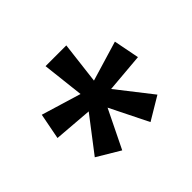

<svg xmlns="http://www.w3.org/2000/svg" viewBox="-98 -893 648 648"><g transform="rotate(-45 226.5 -569.0)"><path d="M276 -761H177L194 -611L52 -654L34 -561L172 -550L77 -426L159 -377L226 -514L294 -377L376 -426L279 -550L419 -562L401 -654L258 -611Z"/></g></svg>

Font: Noto Sans Gujarati Condensed Medium
Style: Regular
Weight: 500
Width: 3
Designer: Jelle Bosma - Monotype Design Team, Universal Thirst
Foundry: Monotype Imaging Inc.
Version: Version 2.106